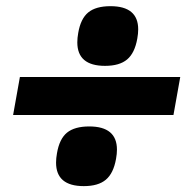

<svg xmlns="http://www.w3.org/2000/svg" viewBox="-20 -594 640 637"><path d="M46 -338.5H578L555.5 -212.5H23.5ZM166 -54.5Q166 -69 169 -85.5Q177 -133 202.2 -153.8Q227.5 -174.5 276 -174.5Q368 -174.5 368 -97.5Q368 -83.5 365 -67Q356.5 -19 331.2 2.2Q306 23.5 258 23.5Q166 23.5 166 -54.5ZM236.5 -453.5Q236.5 -468 239.5 -484.5Q247.5 -532 272.8 -552.8Q298 -573.5 346.5 -573.5Q438.5 -573.5 438.5 -496.5Q438.5 -482.5 435.5 -466Q427 -418 401.8 -396.8Q376.5 -375.5 328.5 -375.5Q236.5 -375.5 236.5 -453.5Z"/></svg>

Font: JuliaMono ExtraBold
Style: Italic
Weight: 800
Italic angle: -9°
Monospace: yes
Designer: cormullion
Foundry: corm
Version: Version 0.057; ttfautohint (v1.8.4)